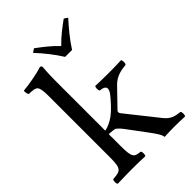

<svg xmlns="http://www.w3.org/2000/svg" viewBox="-232 -881 977 977"><g transform="rotate(-45 256.0 -392.5)"><path d="M86 -122C86 -39 75 -35 19 -31C13 -25 13 -4 19 2C52 1 86 0 126 0C161 0 194 1 217 2C223 -4 223 -25 217 -31C176 -35 165 -39 165 -122V-209C184 -208 198 -207 208 -204C219 -196 228 -187 240 -171L313 -73C342 -34 354 -15 355 -3C355 0 356 2 359 2C379 1 401 0 421 0C452 0 483 1 503 2C509 -4 509 -25 503 -31C469 -35 444 -39 417 -73L285 -239C281 -244 278 -248 278 -253C278 -257 278 -259 282 -263L370 -354C400 -386 435 -394 475 -398C481 -404 481 -425 475 -431C452 -430 424 -429 388 -429C350 -429 313 -430 290 -431C284 -425 284 -404 290 -398C346 -394 322 -359 313 -347C290 -318 259 -284 233 -265C211 -249 184 -237 165 -234V-583C165 -648 169 -688 169 -688C169 -695 165 -698 156 -698C131 -688 56 -674 16 -671C14 -663 16 -647 22 -641C25 -641 28 -641 31 -641C75 -638 86 -638 86 -559ZM286 -644H336C365 -690 403 -735 438 -774L419 -787C382 -760 348 -735 311 -697C277 -733 244 -758 205 -787L185 -774C220 -736 257 -691 286 -644Z"/></g></svg>

Font: Libertinus Math
Style: Regular
Weight: 400
Designer: Philipp H. Poll, Khaled Hosny
Foundry: Caleb Maclennan
Version: Version 7.050;RELEASE